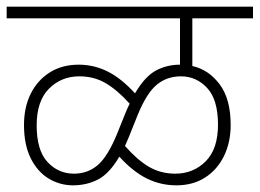

<svg xmlns="http://www.w3.org/2000/svg" viewBox="-20 -642 779 576"><path d="M0 -587V-622H739V-587H557V-444Q606 -433 639 -389Q672 -345 672 -267Q672 -215 652 -174Q632 -133 595.5 -109.5Q559 -86 509 -86Q462 -86 420.5 -106.5Q379 -127 338 -172Q308 -121 274 -103.5Q240 -86 199 -86Q160 -86 126.5 -106Q93 -126 72.5 -166.5Q52 -207 52 -267Q52 -320 72 -360.5Q92 -401 129 -424.5Q166 -448 216 -448Q262 -448 303 -427.5Q344 -407 385 -362Q415 -413 448 -430.5Q481 -448 520 -448V-587ZM367 -232Q361 -217 355 -204Q392 -162 427 -141.5Q462 -121 506 -121Q560 -121 597 -158Q634 -195 634 -268Q634 -343 601.5 -378Q569 -413 523 -413Q481 -413 450.5 -388Q420 -363 393 -297ZM90 -266Q90 -191 122.5 -156Q155 -121 202 -121Q243 -121 273 -146.5Q303 -172 331 -240L356 -302Q362 -317 369 -331Q332 -372 297 -392.5Q262 -413 218 -413Q164 -413 127 -376Q90 -339 90 -266Z"/></svg>

Font: Noto Sans ExtraLight
Style: Regular
Weight: 200
Designer: Monotype Design Team
Foundry: Monotype Imaging Inc.
Version: Version 2.007